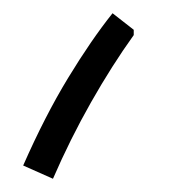

<svg xmlns="http://www.w3.org/2000/svg" viewBox="-20 -733 290 290"><path d="M150 -713 182 -688V-680Q149 -634 117.5 -578.5Q86 -523 60 -463L15 -483Q48 -558 83 -615.5Q118 -673 150 -713Z"/></svg>

Font: Fustat Light
Style: Regular
Weight: 300
Designer: Mohamed Gaber, Khaled Hosny, Laura Garcia Mut
Foundry: Kief Type Foundry, Alif Type Foundry, Hard Type Foundry
Version: Version 1.007